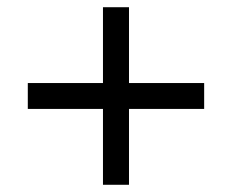

<svg xmlns="http://www.w3.org/2000/svg" viewBox="-20 -597 640 529"><path d="M335.4 -296.9V-87.9H263.7V-296.9H56.6V-368.2H263.7V-577.1H335.4V-368.2H542.5V-296.9Z"/></svg>

Font: Cousine
Style: Regular
Weight: 400
Monospace: yes
Designer: Steve Matteson
Foundry: Monotype Imaging Inc.
Version: Version 1.21